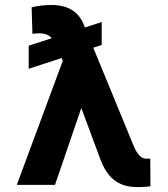

<svg xmlns="http://www.w3.org/2000/svg" viewBox="-20 -750 682 779"><path d="M392.6 -567.6 96.4 -470.9V-564.6L392.6 -660.6ZM203.2 0H48.2L244.1 -528.4L343 -527.3L314.3 -324.8ZM321 -647.5 521.9 -159Q528.3 -143.8 535.2 -132.6Q542.1 -121.3 551.6 -113.8Q561.1 -106.3 573.1 -106.3Q581.8 -106.3 589.7 -106.3L590.4 5.7Q578.4 8.1 550.4 8.9H536.8Q497.8 8.9 470.1 -3.4Q442.3 -15.8 422.7 -39.4Q403 -62.9 389.2 -98.4L256.4 -455.6L203.8 -573Q194.6 -594.7 179.2 -604.7Q163.8 -614.8 139.7 -614.8Q122.5 -614.8 111.6 -612.8L108.3 -720.2Q123 -724.4 147.2 -727.2Q171.4 -729.9 187.6 -729.9Q222.9 -729.9 249.1 -720.4Q275.3 -710.8 293 -692.6Q310.7 -674.4 321 -647.5Z"/></svg>

Font: Pretendard JP Variable
Style: Regular
Weight: 400
Designer: Base glyphs from Inter by Rasmus Andersson; Hangul glyphs from Noto Sans CJK(Source Han Sans) by Jang Soo-young and Kang
Foundry: Kil Hyung-jin
Version: Version 1.307;Glyphs 3.2 (3192)